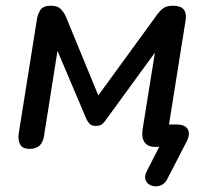

<svg xmlns="http://www.w3.org/2000/svg" viewBox="-20 -511 738 668"><path d="M563 110Q554 129 538 134.5Q522 140 507.5 135Q493 130 487 116.5Q481 103 491 84L534 0H519Q494 0 483 -16Q472 -32 476 -60L519 -328L347 -92Q343 -86 335.5 -79.5Q328 -73 313 -73Q299 -73 292 -80Q285 -87 281 -96L180 -334L133 -37Q126 7 83 7Q59 7 50.5 -7.5Q42 -22 45 -46L109 -447Q111 -460 120 -475.5Q129 -491 157 -491Q180 -491 190.5 -480.5Q201 -470 208 -456L322 -179L528 -462Q536 -473 547.5 -482Q559 -491 582 -491Q633 -491 626 -442L568 -78H595Q622 -78 632.5 -62.5Q643 -47 630 -20Z"/></svg>

Font: Nunito SemiBold
Style: Italic
Weight: 600
Italic angle: -9°
Designer: Vernon Adams
Foundry: Vernon Adams
Version: Version 3.601; ttfautohint (v1.8.2.53-6de2)